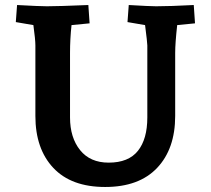

<svg xmlns="http://www.w3.org/2000/svg" viewBox="-20 -730 841 765"><path d="M121 -268V-549Q121 -572 113 -630L43 -642L48 -710Q138 -705 167 -705Q212 -705 332 -710L337 -637L265 -630Q259 -575 259 -519V-262Q259 -182 299 -132Q339 -82 413 -82Q492 -82 529.5 -129Q567 -176 567 -262V-549Q567 -560 558 -630L488 -642L493 -710Q578 -705 602 -705Q657 -705 752 -710L757 -637L686 -630Q678 -558 678 -519V-268Q678 -137 606 -61Q534 15 399 15Q264 15 192.5 -61Q121 -137 121 -268Z"/></svg>

Font: Andada Pro ExtraBold
Style: Regular
Weight: 800
Designer: Carolina Giovagnoli
Foundry: Huerta Tipografica
Version: Version 3.005; ttfautohint (v1.8.4)